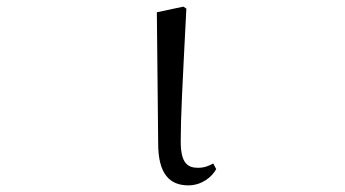

<svg xmlns="http://www.w3.org/2000/svg" viewBox="-20 -545 1040 579"><path d="M548 14C588 14 619 -11 632 -35L623 -52C610 -45 597 -39 577 -39C545 -39 525 -54 525 -118C525 -196 530 -283 542 -519L533 -525L453 -508L457 -112C457 -20 492 14 548 14Z"/></svg>

Font: Harano Aji Mincho CN
Style: Regular
Weight: 400
Foundry: Masamichi Hosoda
Version: HaranoAjiMinchoCN-Regular version 20230610;ttx 4.39.4